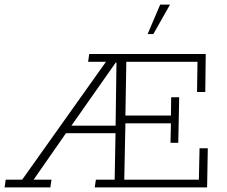

<svg xmlns="http://www.w3.org/2000/svg" viewBox="-60 -819 993 839"><path d="M-40 0 -35 -34H37L403 -549H325L330 -583H839L837 -417H801L803 -549H492L488 -314H687L688 -394H723L719 -195H685L687 -280H488L483 -34H809L812 -171H848L845 0H354L359 -34H441L445 -246L458 -237H221L236 -248L87 -34H165L160 0ZM243 -257 238 -270H453L445 -260L449 -546H446ZM585 -670 640 -799H683L610 -670Z"/></svg>

Font: Rokkitt SemiBold ExtraLight
Style: Italic
Weight: 250
Italic angle: -9°
Version: Version 3.103